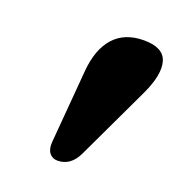

<svg xmlns="http://www.w3.org/2000/svg" viewBox="-85 -867 505 547"><g transform="rotate(20 167.5 -593.0)"><path d="M146.5 -390Q131 -390 122 -401.5Q113 -413 114.5 -434.5L133 -656Q138.5 -724 171 -760.2Q203.5 -796.5 262 -796.5Q321 -796.5 332 -759Q343 -721.5 312.5 -656.5L207 -433.5Q186.5 -390 146.5 -390Z"/></g></svg>

Font: Fraunces 144pt SuperSoft Black
Style: Italic
Weight: 900
Italic angle: -16°
Version: Version 1.000;[b76b70a41]